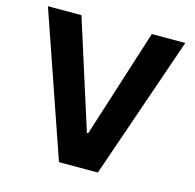

<svg xmlns="http://www.w3.org/2000/svg" viewBox="-106 -836 960 945"><g transform="rotate(15 374.0 -363.5)"><path d="M194.6 -727.3H23.8L274.9 0H473L723.7 -727.3H553.3L377.1 -174.7H370.4Z"/></g></svg>

Font: TID UI
Style: Bold
Weight: 700
Designer: The TID Project Authors
Foundry: Bakken & Bæck
Version: Version 1.001;hotconv 1.0.109;makeotfexe 2.5.65596